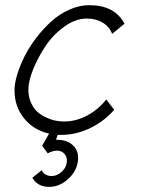

<svg xmlns="http://www.w3.org/2000/svg" viewBox="-20 -522 547 743"><path d="M179.2 159.2Q166.5 159.2 155 152.6Q143.6 146 142.1 136.2L105 166Q126 201.2 169.9 201.2Q212.9 201.2 247.6 167Q282.2 132.8 282.2 88.9Q282.2 57.1 259.8 38.1Q237.3 19 201.2 19H196.8L203.1 0H224.1Q280.3 -2 332.5 -28.1Q384.8 -54.2 421.9 -97.2L391.1 -137.2Q361.8 -99.1 318.1 -75.4Q274.4 -51.8 228 -51.8Q212.9 -51.8 196 -54.9Q179.2 -58.1 159.7 -66.9Q140.1 -75.7 125 -88.9Q109.9 -102.1 99.9 -124.8Q89.8 -147.5 89.8 -175.8Q89.8 -207.5 108.2 -253.4Q126.5 -299.3 156 -343.5Q185.5 -387.7 228.8 -418.9Q272 -450.2 315.9 -450.2Q350.6 -450.2 376.7 -434.8Q402.8 -419.4 414.1 -391.1L461.9 -430.2Q423.8 -502 325.2 -502Q287.1 -502 248.8 -484.9Q210.4 -467.8 179.4 -439.9Q148.4 -412.1 121.1 -376.7Q93.8 -341.3 75.4 -304.7Q57.1 -268.1 46.6 -233.6Q36.1 -199.2 36.1 -172.9Q36.1 -109.9 73 -64.2Q109.9 -18.6 169.9 -4.9L143.1 42L165 71.8Q169.9 67.9 180.4 64.5Q190.9 61 200.2 61Q217.3 61 228 71.8Q238.8 82.5 238.8 99.1Q238.8 123 220.5 141.1Q202.1 159.2 179.2 159.2Z"/></svg>

Font: Comic Neue Angular
Style: Italic
Weight: 400
Italic angle: -12°
Designer: Craig Rozynski
Foundry: Craig Rozynski
Version: Version 2.003